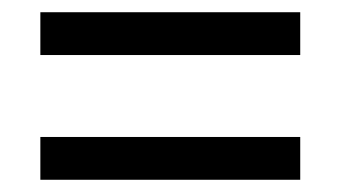

<svg xmlns="http://www.w3.org/2000/svg" viewBox="-20 -509 560 314"><path d="M46 -419H471V-489H46ZM46 -215H471V-285H46Z"/></svg>

Font: Noto Sans Lao Looped SemiCondensed
Style: Regular
Weight: 400
Width: 4
Designer: Mark Frömberg, Ben Mitchell
Foundry: The Fontpad Ltd
Version: Version 1.003